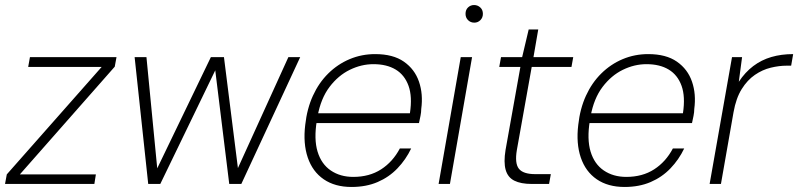

<svg xmlns="http://www.w3.org/2000/svg" viewBox="-28 -731 3172 763"><path d="M-8 0 -1 -38 376 -465H84L91 -504H435L428 -466L51 -38H353L347 0Z M561 0 507 -504H554L598 -50H591L810 -504H862L919 -51H912L1118 -504H1165L931 0H883L826 -463H833L609 0Z M1369 12Q1303 12 1258.5 -18.5Q1214 -49 1195 -105Q1176 -161 1185 -235Q1192 -299 1215.5 -350.5Q1239 -402 1276.5 -439Q1314 -476 1361.5 -496Q1409 -516 1463 -516Q1534 -516 1577 -486Q1620 -456 1637 -406.5Q1654 -357 1646 -298Q1646 -285 1643 -270.5Q1640 -256 1637 -242H1217L1224 -281H1601Q1611 -347 1595.5 -390Q1580 -433 1544.5 -454.5Q1509 -476 1456 -476Q1408 -476 1362 -453.5Q1316 -431 1281.5 -385.5Q1247 -340 1234 -269L1231 -251Q1219 -178 1234 -128.5Q1249 -79 1286.5 -53.5Q1324 -28 1376 -28Q1440 -28 1486.5 -58Q1533 -88 1561 -141H1606Q1585 -97 1551.5 -62Q1518 -27 1472.5 -7.5Q1427 12 1369 12Z M1715 0 1803 -504H1848L1760 0ZM1857 -641Q1842 -641 1832 -651Q1822 -661 1822 -676Q1822 -692 1832 -701.5Q1842 -711 1856 -711Q1870 -711 1880.5 -701.5Q1891 -692 1891 -676Q1891 -661 1881 -651Q1871 -641 1857 -641Z M2085 0Q2042 0 2016 -13Q1990 -26 1981.5 -56Q1973 -86 1981 -135L2040 -465H1956L1963 -504H2047L2073 -614H2111L2092 -504H2250L2243 -465H2085L2026 -135Q2017 -82 2034 -60.5Q2051 -39 2099 -39H2161L2154 0Z M2454 12Q2388 12 2343.5 -18.5Q2299 -49 2280 -105Q2261 -161 2270 -235Q2277 -299 2300.5 -350.5Q2324 -402 2361.5 -439Q2399 -476 2446.5 -496Q2494 -516 2548 -516Q2619 -516 2662 -486Q2705 -456 2722 -406.5Q2739 -357 2731 -298Q2731 -285 2728 -270.5Q2725 -256 2722 -242H2302L2309 -281H2686Q2696 -347 2680.5 -390Q2665 -433 2629.5 -454.5Q2594 -476 2541 -476Q2493 -476 2447 -453.5Q2401 -431 2366.5 -385.5Q2332 -340 2319 -269L2316 -251Q2304 -178 2319 -128.5Q2334 -79 2371.5 -53.5Q2409 -28 2461 -28Q2525 -28 2571.5 -58Q2618 -88 2646 -141H2691Q2670 -97 2636.5 -62Q2603 -27 2557.5 -7.5Q2512 12 2454 12Z M2792 0 2881 -504H2921L2908 -406Q2933 -444 2965.5 -468.5Q2998 -493 3037.5 -504.5Q3077 -516 3124 -516L3116 -470H3098Q3068 -470 3035 -462Q3002 -454 2972 -433.5Q2942 -413 2919.5 -377Q2897 -341 2887 -285L2837 0Z"/></svg>

Font: DM Sans ExtraLight
Style: Italic
Weight: 250
Italic angle: -10°
Designer: Colophon Foundry, Jonny Pinhorn
Foundry: Colophon Foundry
Version: Version 4.004;gftools[0.9.30]